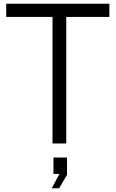

<svg xmlns="http://www.w3.org/2000/svg" viewBox="-20 -762 614 1020"><path d="M259 -672V0H332V-672H561V-742H13V-672ZM294 238 336 167V75H264V162H296L255 238Z"/></svg>

Font: Cheyenne Sans Light
Style: Regular
Weight: 300
Designer: The Public Sans project authors (U.S. Web Design System), Libre Franklin designed by Pablo Impallari and Rodrigo Fuenzal
Foundry: The Cheyenne Sans Project Authors
Version: Version 2.007